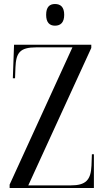

<svg xmlns="http://www.w3.org/2000/svg" viewBox="-20 -937 522 957"><path d="M254 -809C282 -809 300 -825 300 -863C300 -902 282 -917 254 -917C227 -917 210 -902 210 -863C210 -825 227 -809 254 -809ZM28 0H448V-168H438L436 -112C433 -39 407 -13 333 -13H121L435 -698V-714H50L44 -547H55L57 -601C60 -674 79 -701 161 -701H341L28 -17Z"/></svg>

Font: Noto Serif Display ExtraCondensed
Style: Regular
Weight: 400
Width: 2
Designer: Monotype Design Team
Foundry: Monotype Imaging Inc.
Version: Version 2.009